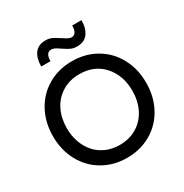

<svg xmlns="http://www.w3.org/2000/svg" viewBox="-205 -1069 1184 1237"><g transform="rotate(-30 386.5 -450.5)"><path d="M386.2 -709Q485.8 -709 565.2 -662.8Q644.5 -616.7 688.7 -534.7Q732.9 -452.6 732.9 -350.1Q732.9 -247.6 688.7 -165.5Q644.5 -83.5 565.2 -37.4Q485.8 8.8 386.2 8.8Q287.1 8.8 207.8 -37.4Q128.4 -83.5 84.2 -165.5Q40 -247.6 40 -350.1Q40 -452.6 84.2 -534.7Q128.4 -616.7 207.8 -662.8Q287.1 -709 386.2 -709ZM143.1 -350.1Q143.1 -294.9 160.2 -246.6Q177.2 -198.2 208.3 -162.8Q239.3 -127.4 285.2 -107.2Q331.1 -86.9 386.2 -86.9Q460 -86.9 515.9 -121.8Q571.8 -156.7 600.8 -216.3Q629.9 -275.9 629.9 -350.1Q629.9 -464.4 563.5 -538.6Q497.1 -612.8 386.2 -612.8Q313 -612.8 257.1 -578.1Q201.2 -543.5 172.1 -484.1Q143.1 -424.8 143.1 -350.1ZM199.2 -777.8Q199.2 -838.4 225.6 -874.3Q252 -910.2 306.2 -910.2Q331.1 -910.2 349.1 -902.6Q367.2 -895 391.1 -878.9L413.1 -865.2Q444.8 -842.8 462.9 -842.8Q503.9 -842.8 503.9 -907.2H573.2Q573.2 -847.2 546.4 -810.5Q519.5 -773.9 465.8 -773.9Q440.9 -773.9 422.9 -781.5Q404.8 -789.1 380.9 -805.2L358.9 -819.8Q329.1 -840.8 309.1 -840.8Q268.1 -840.8 268.1 -777.8Z"/></g></svg>

Font: TASA Explorer Medium
Style: Regular
Weight: 500
Designer: Weizhong Zhang
Foundry: Local Remote
Version: Version 1.000;Glyphs 3.1.2 (3151)